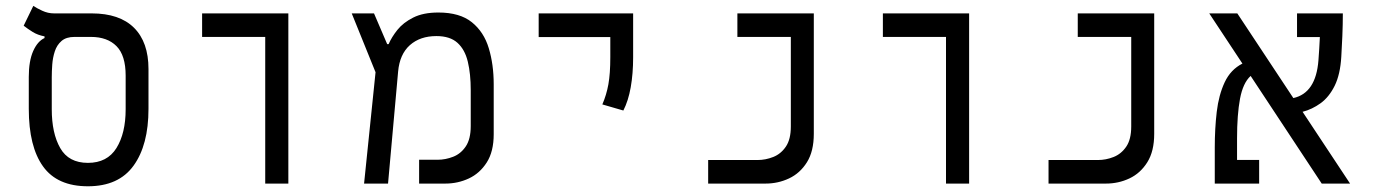

<svg xmlns="http://www.w3.org/2000/svg" viewBox="-20 -632 4728 661"><path d="M282.7 9.3Q177.2 9.3 128.2 -59.1Q79.1 -127.4 79.1 -257.3V-367.2Q79.1 -421.9 94.2 -456.1Q109.4 -490.2 133.3 -501V-506.8Q109.9 -511.2 92.5 -522Q75.2 -532.7 61.5 -543.5L94.7 -611.8Q106 -604 125.5 -595Q145 -585.9 166 -585.9H295.4Q391.6 -585.9 441.4 -536.4Q491.2 -486.8 491.2 -394.5V-257.3Q491.2 -132.8 439.9 -61.8Q388.7 9.3 282.7 9.3ZM282.7 -71.3Q349.1 -71.3 380.9 -122.3Q412.6 -173.3 412.6 -255.9V-371.6Q412.6 -441.4 381.1 -473.1Q349.6 -504.9 293 -504.9H236.3Q208 -504.9 191.9 -491Q175.8 -477.1 168.7 -455.3Q161.6 -433.6 159.9 -409.9Q158.2 -386.2 158.2 -366.2V-255.9Q158.2 -173.3 187.3 -122.3Q216.3 -71.3 282.7 -71.3Z M893.1 0V-504.9H675.8V-585.9H972.7V0Z M1233.4 0 1272.9 -383.3 1190.9 -585.9H1267.6L1313 -480H1317.9Q1328.1 -503.9 1348.1 -529.1Q1368.2 -554.2 1402.6 -571.5Q1437 -588.9 1489.3 -588.9Q1563 -588.9 1604.5 -555.4Q1646 -522 1662.8 -465.8Q1679.7 -409.7 1679.7 -341.8V-169.9Q1679.7 -110.4 1655.8 -72.8Q1631.8 -35.2 1594 -17.6Q1556.2 0 1513.2 0H1422.9V-82H1486.3Q1513.7 -82 1540 -92.3Q1566.4 -102.5 1583.5 -127.9Q1600.6 -153.3 1600.6 -198.2V-321.8Q1600.6 -377.4 1590.6 -419.4Q1580.6 -461.4 1554.9 -484.6Q1529.3 -507.8 1482.4 -507.8Q1426.3 -507.8 1391.1 -476.6Q1356 -445.3 1350.6 -385.7L1315.9 0Z M2126 -251.5 2053.7 -272.5Q2067.9 -305.2 2074.5 -341.8Q2081.1 -378.4 2081.1 -435.1V-504.4H1834.5V-585.9H2159.7V-435.1Q2159.7 -378.4 2151.4 -331.5Q2143.1 -284.7 2126 -251.5Z M2418 0V-81.1H2587.9Q2615.7 -81.1 2642.1 -91.6Q2668.5 -102.1 2685.5 -127.2Q2702.6 -152.3 2702.6 -196.8V-504.9H2518.6V-585.9H2781.7V-171.4Q2781.7 -111.3 2758.1 -73.5Q2734.4 -35.6 2696.5 -17.8Q2658.7 0 2615.7 0Z M3236.8 0V-504.9H3019.5V-585.9H3316.4V0Z M3589.8 0V-81.1H3759.8Q3787.6 -81.1 3814 -91.6Q3840.3 -102.1 3857.4 -127.2Q3874.5 -152.3 3874.5 -196.8V-504.9H3690.4V-585.9H3953.6V-171.4Q3953.6 -111.3 3929.9 -73.5Q3906.2 -35.6 3868.4 -17.8Q3830.6 0 3787.6 0Z M4530.3 0 4285.6 -370.6Q4259.3 -346.7 4249 -292Q4238.8 -237.3 4238.8 -155.8V-81.5H4314.9V0H4162.1V-124.5Q4162.1 -189 4168.9 -247.1Q4175.8 -305.2 4196.3 -348.9Q4216.8 -392.6 4257.3 -413.1L4143.1 -585.9H4239.7L4432.6 -294.4Q4510.3 -311.5 4519 -424.3Q4520.5 -443.4 4521.7 -463.6Q4522.9 -483.9 4523.9 -504.4H4445.3V-585.9H4603Q4603 -547.4 4601.3 -507.6Q4599.6 -467.8 4597.7 -437Q4594.2 -376 4575 -336.9Q4555.7 -297.9 4526.4 -276.6Q4497.1 -255.4 4464.4 -247.1L4627.9 0Z"/></svg>

Font: CaskaydiaMono NF SemiLight
Style: Regular
Weight: 350
Designer: Aaron Bell
Foundry: Saja Typeworks
Version: Version 2111.001; ttfautohint (v1.8.4);Nerd Fonts 3.1.1